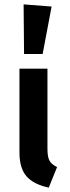

<svg xmlns="http://www.w3.org/2000/svg" viewBox="-20 -843 319 878"><path d="M88 -823 216 -813 175 -596H90ZM197 -529V-162Q197 -125 206.5 -108Q216 -91 241 -79L203 15Q133 0 101 -37Q69 -74 69 -146V-529Z"/></svg>

Font: FiraGO Medium
Style: Regular
Weight: 500
Designer: bBox Type
Foundry: bBox Type GmbH
Version: Version 1.001;PS 001.001;hotconv 1.0.88;makeotf.lib2.5.64775